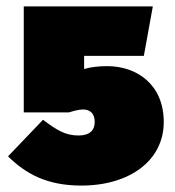

<svg xmlns="http://www.w3.org/2000/svg" viewBox="-20 -556 546 598"><path d="M456 -536H54V-206H195C208 -210 225 -215 239 -215C261 -215 275 -202 275 -176C275 -151 260 -134 225 -134C185 -134 159 -149 114 -183L5 -69C60 -15 126 22 233 22C384 22 490 -56 490 -176C490 -293 406 -350 314 -350C287 -350 261 -347 242 -341V-382H428Z"/></svg>

Font: Fira Sans Ultra
Style: Regular
Weight: 950
Designer: Carrois Corporate & Edenspiekermann AG
Foundry: Carrois Corporate GbR & Edenspiekermann AG
Version: Version 4.203;PS 004.203;hotconv 1.0.88;makeotf.lib2.5.64775